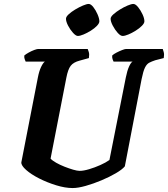

<svg xmlns="http://www.w3.org/2000/svg" viewBox="-20 -952 850 972"><path d="M348 0Q310 0 264.5 -14Q219 -28 178.5 -48.5Q138 -69 112.5 -91.5Q87 -114 88 -130L172 -561Q178 -592 188 -613Q198 -634 207 -640H110Q108 -645 105 -652.5Q102 -660 103 -671Q111 -678 125.5 -686Q140 -694 153.5 -699Q167 -704 173 -704H424Q426 -700 429.5 -688.5Q433 -677 430 -658L383 -645Q352 -637 338 -619Q324 -601 316 -559L236 -149Q245 -139 264.5 -128Q284 -117 307 -108Q330 -99 350.5 -93Q371 -87 383 -87Q403 -87 431.5 -95.5Q460 -104 488 -116.5Q516 -129 534 -142L617 -560Q624 -595 633.5 -615.5Q643 -636 651 -640H555Q553 -643 550 -652Q547 -661 548 -671Q555 -678 569.5 -685.5Q584 -693 598 -698.5Q612 -704 618 -704H804Q806 -699 809 -687.5Q812 -676 809 -658L766 -647Q748 -641 735.5 -634.5Q723 -628 714 -610Q705 -592 697 -552L612 -110Q599 -94 566.5 -75Q534 -56 493.5 -39Q453 -22 414 -11Q375 0 348 0ZM601 -770Q590 -770 576 -785.5Q562 -801 551 -822Q540 -843 540 -857Q540 -867 554 -879.5Q568 -892 587.5 -904Q607 -916 626 -924Q645 -932 655 -932Q666 -932 679 -916Q692 -900 701.5 -879.5Q711 -859 711 -844Q711 -834 698 -821Q685 -808 666.5 -796.5Q648 -785 630 -777.5Q612 -770 601 -770ZM374 -770Q364 -770 349.5 -786Q335 -802 324.5 -822.5Q314 -843 314 -857Q314 -867 327.5 -879.5Q341 -892 361 -904Q381 -916 400 -924Q419 -932 429 -932Q440 -932 452.5 -916Q465 -900 474 -879Q483 -858 483 -844Q483 -834 470.5 -821Q458 -808 439.5 -796.5Q421 -785 403 -777.5Q385 -770 374 -770Z"/></svg>

Font: Texturina ExtraBold
Style: Italic
Weight: 800
Italic angle: -11°
Designer: Guillermo Torres Carreño
Foundry: Omnibus-Type
Version: Version 1.002; ttfautohint (v1.8.3)